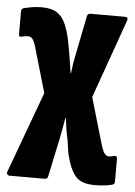

<svg xmlns="http://www.w3.org/2000/svg" viewBox="-51 -547 548 779"><g transform="rotate(5 222.5 -157.0)"><path d="M364 193Q309 193 285.5 165.5Q262 138 247 76L238 17Q233 -4 230 -24.5Q227 -45 224 -68H222Q218 -45 214.5 -24.5Q211 -4 206 19L173 175Q171 185 160 185H16Q10 185 7 180Q4 175 7 168L128 -161L72 -353Q66 -370 59.5 -377.5Q53 -385 41 -385Q34 -385 28 -384Q22 -383 15 -381Q5 -378 5 -391V-483Q5 -494 15 -497Q30 -501 48.5 -504Q67 -507 88 -507Q127 -507 149 -493Q171 -479 183 -453Q195 -427 204 -389L216 -323Q219 -306 221.5 -288.5Q224 -271 227 -251H229Q231 -271 234 -290Q237 -309 241 -327L273 -487Q275 -498 287 -498H428Q442 -498 437 -483L323 -162L381 36Q388 56 395 64Q402 72 412 72Q418 72 423.5 70.5Q429 69 435 68Q445 67 445 79V172Q445 182 435 185Q421 189 402.5 191Q384 193 364 193Z"/></g></svg>

Font: Sofia Sans Condensed Black
Style: Regular
Weight: 900
Designer: Botio Nikoltchev, Ani Petrova
Foundry: lettersoup
Version: Version 4.101